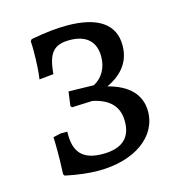

<svg xmlns="http://www.w3.org/2000/svg" viewBox="-83 -578 625 662"><g transform="rotate(-15 229.5 -247.0)"><path d="M190 9C318 9 407 -54 407 -145C407 -204 368 -245 294 -264C353 -292 381 -333 381 -388C381 -463 323 -503 213 -503C177 -503 136 -499 84 -489L79 -483C80 -471 80 -458 80 -446C80 -410 78 -374 74 -348L125 -353C131 -428 153 -452 209 -452C268 -452 300 -423 300 -369C300 -330 282 -297 250 -280L160 -282L153 -231L158 -226L231 -229C292 -216 321 -184 321 -132C321 -73 287 -43 219 -43C148 -43 117 -75 120 -149H96L69 -143C70 -125 70 -110 70 -93C70 -72 70 -48 68 -11L72 -5C119 5 158 9 190 9Z"/></g></svg>

Font: Alegreya SC
Style: Regular
Weight: 400
Designer: Juan Pablo del Peral
Foundry: Huerta Tipografica
Version: Version 2.007;PS 002.007;hotconv 1.0.88;makeotf.lib2.5.64775